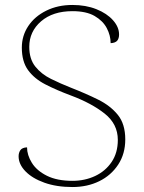

<svg xmlns="http://www.w3.org/2000/svg" viewBox="-20 -744 580 774"><path d="M272 10Q208 10 159 -7.5Q110 -25 82.5 -53.5Q55 -82 55 -114Q55 -128 62 -138.5Q69 -149 89 -150Q89 -119 108.5 -87.5Q128 -56 169 -35.5Q210 -15 272 -15Q322 -15 363.5 -34.5Q405 -54 430 -91Q455 -128 455 -180Q455 -244 402 -286Q349 -328 266 -359Q207 -381 162.5 -404Q118 -427 93 -461.5Q68 -496 68 -552Q68 -600 94 -639Q120 -678 166.5 -701Q213 -724 272 -724Q326 -724 368.5 -707Q411 -690 435.5 -662.5Q460 -635 460 -605Q460 -589 452.5 -580Q445 -571 426 -570Q426 -601 410.5 -630.5Q395 -660 361.5 -679.5Q328 -699 272 -699Q193 -699 145.5 -658Q98 -617 98 -555Q98 -506 122.5 -475.5Q147 -445 185.5 -426Q224 -407 267 -390Q326 -367 375.5 -342.5Q425 -318 455 -281Q485 -244 485 -182Q485 -124 456.5 -80.5Q428 -37 380 -13.5Q332 10 272 10Z"/></svg>

Font: Noto Serif Thin
Style: Regular
Weight: 100
Designer: Monotype Design Team
Foundry: Monotype Imaging Inc.
Version: Version 2.015